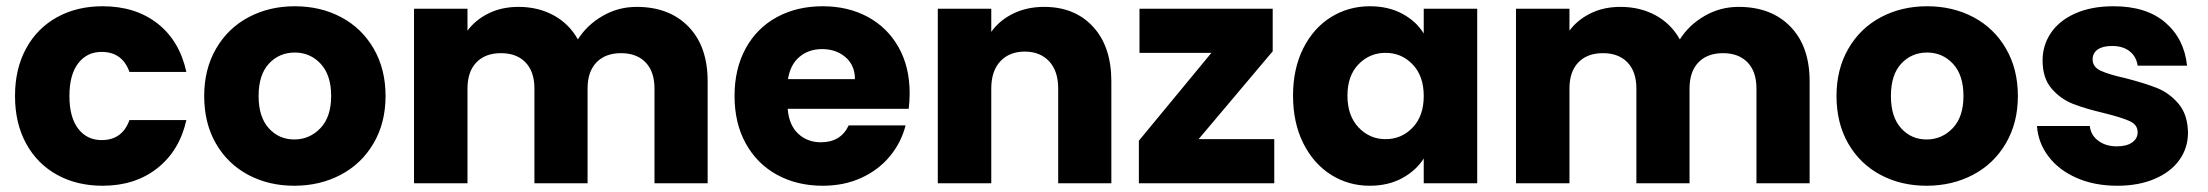

<svg xmlns="http://www.w3.org/2000/svg" viewBox="-20 -586 7060 614"><path d="M28 -279Q28 -366 63.5 -431Q99 -496 162.5 -531Q226 -566 308 -566Q413 -566 483.5 -511Q554 -456 576 -356H394Q371 -420 305 -420Q258 -420 230 -383.5Q202 -347 202 -279Q202 -211 230 -174.5Q258 -138 305 -138Q371 -138 394 -202H576Q554 -104 483 -48Q412 8 308 8Q226 8 162.5 -27Q99 -62 63.5 -127Q28 -192 28 -279Z M921 8Q839 8 773.5 -27Q708 -62 670.5 -127Q633 -192 633 -279Q633 -365 671 -430.5Q709 -496 775 -531Q841 -566 923 -566Q1005 -566 1071 -531Q1137 -496 1175 -430.5Q1213 -365 1213 -279Q1213 -193 1174.5 -127.5Q1136 -62 1069.5 -27Q1003 8 921 8ZM921 -140Q970 -140 1004.5 -176Q1039 -212 1039 -279Q1039 -346 1005.5 -382Q972 -418 923 -418Q873 -418 840 -382.5Q807 -347 807 -279Q807 -212 839.5 -176Q872 -140 921 -140Z M2016 -564Q2120 -564 2181.5 -501Q2243 -438 2243 -326V0H2073V-303Q2073 -357 2044.5 -386.5Q2016 -416 1966 -416Q1916 -416 1887.5 -386.5Q1859 -357 1859 -303V0H1689V-303Q1689 -357 1660.5 -386.5Q1632 -416 1582 -416Q1532 -416 1503.5 -386.5Q1475 -357 1475 -303V0H1304V-558H1475V-488Q1501 -523 1543 -543.5Q1585 -564 1638 -564Q1701 -564 1750.5 -537Q1800 -510 1828 -460Q1857 -506 1907 -535Q1957 -564 2016 -564Z M2889 -288Q2889 -264 2886 -238H2499Q2503 -186 2532.5 -158.5Q2562 -131 2605 -131Q2669 -131 2694 -185H2876Q2862 -130 2825.5 -86Q2789 -42 2734 -17Q2679 8 2611 8Q2529 8 2465 -27Q2401 -62 2365 -127Q2329 -192 2329 -279Q2329 -366 2364.5 -431Q2400 -496 2464 -531Q2528 -566 2611 -566Q2692 -566 2755 -532Q2818 -498 2853.5 -435Q2889 -372 2889 -288ZM2714 -333Q2714 -377 2684 -403Q2654 -429 2609 -429Q2566 -429 2536.5 -404Q2507 -379 2500 -333Z M3319 -564Q3417 -564 3475.5 -500.5Q3534 -437 3534 -326V0H3364V-303Q3364 -359 3335 -390Q3306 -421 3257 -421Q3208 -421 3179 -390Q3150 -359 3150 -303V0H2979V-558H3150V-484Q3176 -521 3220 -542.5Q3264 -564 3319 -564Z M3813 -141H4055V0H3622V-136L3854 -417H3624V-558H4050V-422Z M4115 -280Q4115 -366 4147.5 -431Q4180 -496 4236 -531Q4292 -566 4361 -566Q4420 -566 4464.5 -542Q4509 -518 4533 -479V-558H4704V0H4533V-79Q4508 -40 4463.5 -16Q4419 8 4360 8Q4292 8 4236 -27.5Q4180 -63 4147.5 -128.5Q4115 -194 4115 -280ZM4533 -279Q4533 -343 4497.5 -380Q4462 -417 4411 -417Q4360 -417 4324.5 -380.5Q4289 -344 4289 -280Q4289 -216 4324.5 -178.5Q4360 -141 4411 -141Q4462 -141 4497.5 -178Q4533 -215 4533 -279Z M5540 -564Q5644 -564 5705.5 -501Q5767 -438 5767 -326V0H5597V-303Q5597 -357 5568.5 -386.5Q5540 -416 5490 -416Q5440 -416 5411.5 -386.5Q5383 -357 5383 -303V0H5213V-303Q5213 -357 5184.5 -386.5Q5156 -416 5106 -416Q5056 -416 5027.5 -386.5Q4999 -357 4999 -303V0H4828V-558H4999V-488Q5025 -523 5067 -543.5Q5109 -564 5162 -564Q5225 -564 5274.5 -537Q5324 -510 5352 -460Q5381 -506 5431 -535Q5481 -564 5540 -564Z M6141 8Q6059 8 5993.5 -27Q5928 -62 5890.5 -127Q5853 -192 5853 -279Q5853 -365 5891 -430.5Q5929 -496 5995 -531Q6061 -566 6143 -566Q6225 -566 6291 -531Q6357 -496 6395 -430.5Q6433 -365 6433 -279Q6433 -193 6394.5 -127.5Q6356 -62 6289.5 -27Q6223 8 6141 8ZM6141 -140Q6190 -140 6224.5 -176Q6259 -212 6259 -279Q6259 -346 6225.5 -382Q6192 -418 6143 -418Q6093 -418 6060 -382.5Q6027 -347 6027 -279Q6027 -212 6059.5 -176Q6092 -140 6141 -140Z M6751 8Q6678 8 6621 -17Q6564 -42 6531 -85.5Q6498 -129 6494 -183H6663Q6666 -154 6690 -136Q6714 -118 6749 -118Q6781 -118 6798.5 -130.5Q6816 -143 6816 -163Q6816 -187 6791 -198.5Q6766 -210 6710 -224Q6650 -238 6610 -253.5Q6570 -269 6541 -302.5Q6512 -336 6512 -393Q6512 -441 6538.5 -480.5Q6565 -520 6616.5 -543Q6668 -566 6739 -566Q6844 -566 6904.5 -514Q6965 -462 6974 -376H6816Q6812 -405 6790.5 -422Q6769 -439 6734 -439Q6704 -439 6688 -427.5Q6672 -416 6672 -396Q6672 -372 6697.5 -360Q6723 -348 6777 -336Q6839 -320 6878 -304.5Q6917 -289 6946.5 -254.5Q6976 -220 6977 -162Q6977 -113 6949.5 -74.5Q6922 -36 6870.5 -14Q6819 8 6751 8Z"/></svg>

Font: Fz Poppins
Style: Bold
Weight: 700
Designer: Ninad Kale (Devanagari), Jonny Pinhorn (Latin)
Foundry: Indian Type Foundry
Version: Vit hóa bi Vntype.Com & FontZin.Com